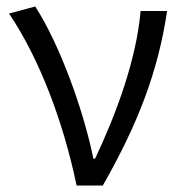

<svg xmlns="http://www.w3.org/2000/svg" viewBox="-20 -574 559 594"><path d="M217 0H298C406 -189 469 -352 497 -540H415C402 -391 341 -224 274 -83H269C238 -234 166 -434 89 -554L8 -532C102 -393 176 -197 217 0Z"/></svg>

Font: Noto Sans CJK HK DemiLight
Style: Regular
Weight: 350
Designer: Ryoko NISHIZUKA 西塚涼子 (kana, bopomofo & ideographs); Paul D. Hunt (Latin, Greek & Cyrillic); Sandoll Communications 산돌커뮤니
Foundry: Adobe
Version: Version 2.004;hotconv 1.0.118;makeotfexe 2.5.65603